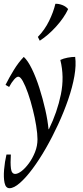

<svg xmlns="http://www.w3.org/2000/svg" viewBox="-20 -754 435 1009"><path d="M30 235Q10 235 4 207Q-2 179 1.5 137.5Q5 96 14 58H37Q34 103 37.5 131.5Q41 160 60 160Q74 160 93.5 145Q113 130 132 104Q151 78 164 45.5Q177 13 177 -22Q177 -51 170 -94Q163 -137 153 -176Q141 -225 127 -264.5Q113 -304 100 -327.5Q87 -351 76 -351Q67 -351 53.5 -335.5Q40 -320 28 -297L9 -308Q28 -346 52.5 -386Q77 -426 105 -455Q126 -436 147.5 -392Q169 -348 187 -291.5Q205 -235 218 -177.5Q231 -120 235 -75H237Q281 -165 300 -258Q319 -351 297 -439Q314 -447 335.5 -451Q357 -455 375 -455Q381 -412 371 -354.5Q361 -297 338.5 -231.5Q316 -166 285.5 -100Q255 -34 220.5 26Q186 86 151 133Q116 180 84.5 207.5Q53 235 30 235ZM271 -734Q288 -735 307.5 -727.5Q327 -720 338 -706Q317 -661 275.5 -615Q234 -569 189 -540L179 -560Q215 -597 238 -644Q261 -691 271 -734Z"/></svg>

Font: Bona Nova
Style: Italic
Weight: 400
Italic angle: -4°
Designer: Mateusz Machalski
Foundry: Capitalics
Version: Version 4.001; ttfautohint (v1.8.3)